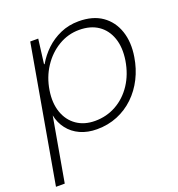

<svg xmlns="http://www.w3.org/2000/svg" viewBox="-158 -615 858 926"><g transform="rotate(-20 271.5 -151.5)"><path d="M-28 205 95 -496H136L120 -370H123Q145 -408 177.5 -439Q210 -470 253 -489Q296 -508 347 -508Q420 -508 467 -475Q514 -442 533.5 -384.5Q553 -327 541 -254Q532 -197 507.5 -148.5Q483 -100 445.5 -64Q408 -28 359.5 -8Q311 12 254 12Q206 12 168.5 -5Q131 -22 107 -53Q83 -84 75 -124L17 205ZM259 -29Q318 -29 367.5 -56.5Q417 -84 450.5 -134.5Q484 -185 495 -253Q505 -318 488 -366.5Q471 -415 432 -441.5Q393 -468 335 -468Q278 -468 228.5 -438.5Q179 -409 145.5 -358Q112 -307 102 -243Q92 -180 109 -131.5Q126 -83 165 -56Q204 -29 259 -29Z"/></g></svg>

Font: DM Sans 36pt ExtraLight
Style: Italic
Weight: 250
Italic angle: -10°
Designer: Colophon Foundry, Jonny Pinhorn
Foundry: Colophon Foundry
Version: Version 4.004;gftools[0.9.30]